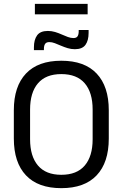

<svg xmlns="http://www.w3.org/2000/svg" viewBox="-20 -967 638 999"><path d="M161.5 -892.5V-947H436V-892.5ZM299 12Q178 12 115 -54.8Q52 -121.5 52 -246V-393.5Q52 -517.5 115 -584.2Q178 -651 299 -651Q420 -651 483 -584.2Q546 -517.5 546 -393.5V-246Q546 -121.5 483 -54.8Q420 12 299 12ZM299 -57.5Q380 -57.5 421 -105.8Q462 -154 462 -242.5V-397Q462 -485.5 421 -533.5Q380 -581.5 299 -581.5Q218.5 -581.5 177.5 -533.5Q136.5 -485.5 136.5 -397V-242.5Q136.5 -154 177.5 -105.8Q218.5 -57.5 299 -57.5ZM369.5 -711Q350 -711 332 -716.5Q314 -722 297.2 -729.2Q280.5 -736.5 265.5 -742.2Q250.5 -748 236.5 -748Q221.5 -748 215 -739Q208.5 -730 208.5 -712.5V-706H156.5V-721Q156.5 -760 173 -783Q189.5 -806 229 -806Q248.5 -806 266.8 -800.5Q285 -795 301.5 -787.5Q318 -780 333.2 -774.5Q348.5 -769 362 -769Q377.5 -769 383.5 -778Q389.5 -787 389.5 -804.5V-811H441V-795.5Q441 -756.5 424.8 -733.8Q408.5 -711 369.5 -711Z"/></svg>

Font: Anek Latin Medium
Style: Regular
Weight: 400
Version: Version 1.003